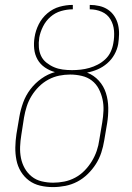

<svg xmlns="http://www.w3.org/2000/svg" viewBox="-20 -755 540 783"><path d="M196 8Q169 8 143.5 2Q118 -4 98 -19Q78 -34 65 -55.5Q52 -77 47 -102.5Q42 -128 42.5 -154.5Q43 -181 47 -208L59 -279Q64 -308 74.5 -337Q85 -366 104 -391Q123 -416 149 -434.5Q175 -453 204 -461Q182 -467 163 -480Q144 -493 133 -512.5Q122 -532 119.5 -555.5Q117 -579 121 -603Q125 -630 138 -656Q151 -682 173.5 -701Q196 -720 223 -727.5Q250 -735 277 -735V-717Q253 -717 229 -710Q205 -703 186 -686.5Q167 -670 155.5 -647Q144 -624 140 -601V-600Q137 -581 138.5 -562Q140 -543 147.5 -527Q155 -511 169.5 -499.5Q184 -488 200.5 -481Q217 -474 235.5 -471.5Q254 -469 274 -469Q291 -469 309 -471Q327 -473 344.5 -478Q362 -483 378.5 -491.5Q395 -500 409 -513Q423 -526 431 -543Q439 -560 442 -578Q447 -604 445 -629.5Q443 -655 430.5 -676Q418 -697 395 -707Q372 -717 346 -717V-735Q366 -735 385.5 -730.5Q405 -726 420.5 -715.5Q436 -705 446.5 -689Q457 -673 461.5 -654Q466 -635 465.5 -615Q465 -595 462 -575Q458 -553 446.5 -532.5Q435 -512 417 -496.5Q399 -481 378 -472Q357 -463 335 -459Q363 -448 383 -426Q403 -404 412 -375.5Q421 -347 421.5 -315.5Q422 -284 417 -253L405 -182Q401 -157 393 -132.5Q385 -108 371 -86Q357 -64 337.5 -45Q318 -26 295 -14Q272 -2 246.5 3Q221 8 196 8ZM197 -10Q219 -10 242 -14.5Q265 -19 286.5 -30.5Q308 -42 325 -59.5Q342 -77 354.5 -97.5Q367 -118 374.5 -140Q382 -162 385 -185L397 -256Q401 -280 402 -304Q403 -328 398 -350.5Q393 -373 382.5 -393Q372 -413 354.5 -426.5Q337 -440 313.5 -445.5Q290 -451 266 -451Q244 -451 221.5 -446.5Q199 -442 177.5 -430.5Q156 -419 138.5 -401.5Q121 -384 108.5 -363.5Q96 -343 89 -321Q82 -299 78 -276L67 -205Q63 -181 62 -157Q61 -133 65.5 -110.5Q70 -88 81 -68.5Q92 -49 109.5 -35Q127 -21 150 -15.5Q173 -10 197 -10Z"/></svg>

Font: Iosevka Curly Slab Thin
Style: Italic
Weight: 100
Italic angle: -9°
Monospace: yes
Designer: Belleve Invis
Foundry: Belleve Invis
Version: Version 22.1.2; ttfautohint (v1.8.4)